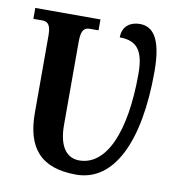

<svg xmlns="http://www.w3.org/2000/svg" viewBox="-82 -800 823 885"><g transform="rotate(10 329.5 -357.5)"><path d="M332 10C509 10 606 -191 606 -520C606 -683 559 -725 502 -725C460 -725 421 -703 421 -648C501 -648 535 -607 535 -497C535 -220 460 -57 335 -57C276 -57 238 -105 238 -206V-597C238 -655 256 -663 280 -663H319V-714H14V-663H55C77 -663 96 -655 96 -601V-238C96 -79 162 10 332 10Z"/></g></svg>

Font: Noto Serif Condensed
Style: Bold
Weight: 700
Width: 3
Designer: Monotype Design Team
Foundry: Monotype Imaging Inc.
Version: Version 2.015